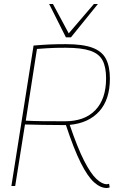

<svg xmlns="http://www.w3.org/2000/svg" viewBox="-20 -931 590 961"><path d="M37 0 148 -703Q194 -707 229 -708.5Q264 -710 310 -710Q395 -710 443 -692Q491 -674 510.5 -636Q530 -598 530 -537Q530 -433 477 -374Q424 -315 329 -306Q368 -191 401 -126.5Q434 -62 462.5 -35.5Q491 -9 514 -9Q516 -9 519 -9.5Q522 -10 526 -11L529 7Q526 8 522.5 9Q519 10 514 10Q483 10 451 -18.5Q419 -47 384.5 -115.5Q350 -184 310 -305Q306 -305 301 -305H298Q241 -305 195.5 -306Q150 -307 105 -308L56 0ZM305 -324Q404 -324 457.5 -380Q511 -436 511 -539Q511 -595 493.5 -628.5Q476 -662 432 -677Q388 -692 308 -692Q279 -692 257.5 -691.5Q236 -691 215 -689.5Q194 -688 165 -686L109 -327Q149 -325 193.5 -324.5Q238 -324 305 -324ZM470 -911 335 -744H310L226 -911H245L324 -764L450 -911Z"/></svg>

Font: Georama Thin
Style: Italic
Weight: 100
Italic angle: -9°
Designer: Jean-Baptiste Levee
Foundry: Production Type
Version: Version 1.000